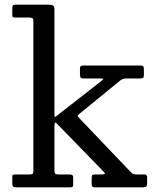

<svg xmlns="http://www.w3.org/2000/svg" viewBox="-20 -800 666 820"><path d="M103 -725C109.7 -725 114.6 -724.2 117.8 -722.5C120.9 -720.8 122.5 -716.3 122.5 -709V-69C122.5 -62.7 121.2 -58.8 118.8 -57.2C116.2 -55.8 111.7 -55 105 -55H46C41.7 -55 38.3 -54.6 36 -53.8C33.7 -52.9 32.5 -50.3 32.5 -46V-15C32.5 -5 36.7 0 45 0H278C283.3 0 287.1 -0.6 289.2 -1.8C291.4 -2.9 292.5 -6 292.5 -11V-42C292.5 -47.7 290.8 -51.2 287.2 -52.8C283.8 -54.2 279.3 -55 274 -55H229C221.7 -55 217.1 -56.3 215.2 -59C213.4 -61.7 212.5 -66.3 212.5 -73V-259C212.5 -268 213.2 -273.5 214.5 -275.5C215.8 -277.5 218.3 -276.7 222 -273L421.5 -68C425.8 -63.7 428 -60.4 428 -58.2C428 -56.1 422.5 -55 411.5 -55H387C380 -55 375.7 -53.9 374 -51.8C372.3 -49.6 371.5 -44.8 371.5 -37.5V-19C371.5 -11.7 372.2 -6.7 373.5 -4C374.8 -1.3 379 0 386 0H589C596.7 0 601.8 -1.2 604.5 -3.5C607.2 -5.8 608.5 -11 608.5 -19V-42.5C608.5 -50.8 604.7 -55 597 -55H566C556.7 -55 550.5 -55.9 547.5 -57.8C544.5 -59.6 540.8 -62.7 536.5 -67L319 -295C313.7 -300.7 311.2 -304.3 311.8 -306C312.2 -307.7 315.3 -310.8 321 -315.5L492 -455C495.7 -458.3 499.8 -460.8 504.2 -462.5C508.8 -464.2 514.7 -465 522 -465H576C583.3 -465 588.2 -465.8 590.8 -467.2C593.2 -468.8 594.5 -473 594.5 -480V-505C594.5 -511 593.5 -515 591.5 -517C589.5 -519 585.7 -520 580 -520H334C328.7 -520 325.2 -518.9 323.8 -516.8C322.2 -514.6 321.5 -510.7 321.5 -505V-486C321.5 -477.7 322.2 -472.1 323.8 -469.2C325.2 -466.4 330 -465 338 -465H397C414 -465 422.2 -464.2 421.5 -462.5C420.8 -460.8 416 -456.5 407 -449.5L222 -305C216 -300.3 212.9 -300.1 212.8 -304.2C212.6 -308.4 212.5 -315 212.5 -324V-760.5C212.5 -768.8 210.5 -774.2 206.5 -776.5C202.5 -778.8 196.7 -780 189 -780H47C40.3 -780 36.2 -778.8 34.8 -776.2C33.2 -773.8 32.5 -769 32.5 -762V-738C32.5 -732.3 33.2 -728.8 34.5 -727.2C35.8 -725.8 39.5 -725 45.5 -725Z"/></svg>

Font: Besley*
Style: Regular
Weight: 400
Designer: Owen Earl
Foundry: indestructible type*
Version: Version 3.000; ttfautohint (v1.8.3)